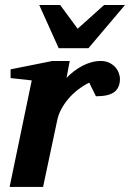

<svg xmlns="http://www.w3.org/2000/svg" viewBox="-20 -742 516 762"><path d="M456.1 -429.2Q456.1 -394.5 434.1 -377.2Q412.1 -359.9 360.8 -359.9L334 -414.1Q310.5 -402.3 289.3 -386Q268.1 -369.6 251.5 -350.1Q234.9 -330.6 223.1 -308.6Q211.4 -286.6 207 -264.2L150.9 0H18.1L106 -422.9L22 -432.1V-466.8L188 -500H256.8L244.1 -433.1Q257.3 -446.8 273.2 -459Q289.1 -471.2 306.6 -480.5Q324.2 -489.7 342.8 -494.9Q361.3 -500 379.9 -500Q399.4 -500 413.8 -492.9Q428.2 -485.8 437.5 -475.3Q446.8 -464.8 451.4 -452.4Q456.1 -439.9 456.1 -429.2ZM331.1 -550.8H212.9L135.7 -722.2H218.8L288.1 -627.9L393.1 -722.2H476.1Z"/></svg>

Font: Charis SIL Phon
Style: Bold Italic
Weight: 700
Italic angle: -11°
Foundry: SIL International
Version: Version 5.000